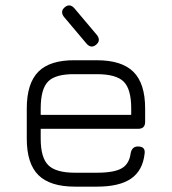

<svg xmlns="http://www.w3.org/2000/svg" viewBox="-20 -697 642 717"><path d="M304 -533 218 -635Q204 -655 222 -670Q240 -685 257 -667L343 -565Q357 -545 339 -530Q321 -515 304 -533ZM260 0Q167 0 123.5 -43Q80 -86 80 -179V-292Q80 -386 123.5 -429.5Q167 -473 260 -472H342Q435 -472 478.5 -428.5Q522 -385 522 -292V-242Q522 -216 496 -216H132V-179Q132 -108 160.5 -80Q189 -52 260 -52H342Q406 -52 434.5 -68.5Q463 -85 468 -125Q473 -150 495 -150Q524 -150 520 -123Q513 -60 469.5 -30Q426 0 342 0ZM260 -420Q188 -421 160 -393Q132 -365 132 -292V-268H470V-292Q470 -364 442 -392Q414 -420 342 -420Z"/></svg>

Font: Jura
Style: Regular
Weight: 400
Designer: Daniel Johnson, Alexei Vanyashin
Foundry: Daniel Johnson
Version: Version 5.103